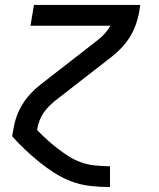

<svg xmlns="http://www.w3.org/2000/svg" viewBox="-20 -550 640 775"><path d="M423 205Q383 205 343.5 200.5Q304 196 267.5 182Q231 168 199 147.5Q167 127 138 103.5Q109 80 81.5 54Q54 28 29 0L35 -33Q39 -58 48 -82.5Q57 -107 71 -129.5Q85 -152 103.5 -172Q122 -192 144 -209L373 -387Q389 -399 402.5 -414Q416 -429 426 -446H103L117 -530H546L541 -497Q536 -472 527 -447.5Q518 -423 504 -400.5Q490 -378 471.5 -358Q453 -338 431 -321L202 -143Q189 -132 177 -120Q165 -108 155.5 -94Q146 -80 140 -64.5Q134 -49 131 -33L130 -25Q149 -5 169.5 13.5Q190 32 212 49Q234 66 257.5 81Q281 96 308 105.5Q335 115 364.5 118Q394 121 423 121H424V205Z"/></svg>

Font: Iosevka Curly MdExObl
Style: Regular
Weight: 500
Width: 7
Italic angle: -9°
Monospace: yes
Designer: Belleve Invis
Foundry: Belleve Invis
Version: Version 11.1.0; ttfautohint (v1.8.3)